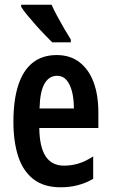

<svg xmlns="http://www.w3.org/2000/svg" viewBox="-20 -786 482 816"><path d="M221 -552Q279 -552 318.5 -521Q358 -490 378 -436Q398 -382 398 -309V-242H147Q148 -161 174 -121.5Q200 -82 252 -82Q284 -82 313.5 -91Q343 -100 376 -121V-26Q345 -8 311 1Q277 10 238 10Q166 10 121.5 -25Q77 -60 57 -122.5Q37 -185 37 -268Q37 -360 57.5 -423.5Q78 -487 119 -519.5Q160 -552 221 -552ZM223 -464Q189 -464 169.5 -431Q150 -398 148 -325H294Q294 -366 286 -397Q278 -428 262.5 -446Q247 -464 223 -464ZM199 -766Q209 -744 224 -716Q239 -688 254.5 -661.5Q270 -635 281 -618V-606H202Q190 -618 171 -637.5Q152 -657 132.5 -679Q113 -701 96 -721.5Q79 -742 70 -757V-766Z"/></svg>

Font: Noto Sans Display ExtraCondensed SemiBold
Style: Regular
Weight: 600
Width: 2
Designer: Monotype Design Team
Foundry: Monotype Imaging Inc.
Version: Version 2.003